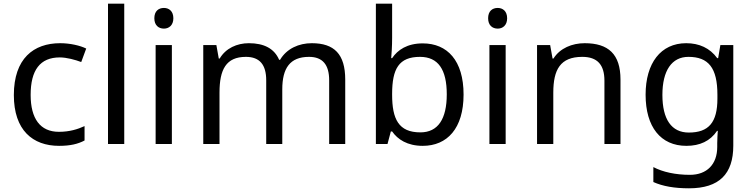

<svg xmlns="http://www.w3.org/2000/svg" viewBox="-20 -780 4077 1040"><path d="M300 10C361 10 402 0 438 -19V-97C401 -80 357 -66 299 -66C198 -66 146 -137 146 -266C146 -400 197 -469 304 -469C341 -469 388 -456 420 -444L447 -517C415 -533 360 -546 306 -546C162 -546 55 -463 55 -265C55 -75 157 10 300 10Z M653 0V-760H565V0Z M868 -737C839 -737 816 -720 816 -681C816 -643 839 -625 868 -625C895 -625 919 -643 919 -681C919 -720 895 -737 868 -737ZM911 -536H823V0H911Z M1669 -546C1599 -546 1533 -517 1497 -456H1492C1466 -517 1410 -546 1328 -546C1264 -546 1203 -519 1170 -463H1165L1152 -536H1081V0H1169V-278C1169 -403 1204 -472 1312 -472C1387 -472 1422 -429 1422 -345V0H1509V-296C1509 -410 1550 -472 1654 -472C1728 -472 1763 -429 1763 -345V0H1850V-349C1850 -487 1790 -546 1669 -546Z M2104 -575V-760H2016V0H2079L2097 -68H2104C2134 -25 2186 10 2270 10C2402 10 2491 -84 2491 -268C2491 -452 2403 -545 2270 -545C2186 -545 2134 -510 2104 -465H2099C2101 -487 2104 -530 2104 -575ZM2255 -472C2353 -472 2400 -404 2400 -269C2400 -136 2353 -63 2257 -63C2139 -63 2104 -135 2104 -267V-271C2104 -408 2141 -472 2255 -472Z M2676 -737C2647 -737 2624 -720 2624 -681C2624 -643 2647 -625 2676 -625C2703 -625 2727 -643 2727 -681C2727 -720 2703 -737 2676 -737ZM2719 -536H2631V0H2719Z M3147 -546C3079 -546 3013 -519 2978 -463H2973L2960 -536H2889V0H2977V-278C2977 -403 3015 -472 3134 -472C3216 -472 3254 -429 3254 -343V0H3341V-349C3341 -487 3275 -546 3147 -546Z M3697 -546C3559 -546 3477 -438 3477 -267C3477 -92 3559 10 3698 10C3771 10 3827 -16 3864 -71H3868C3867 -59 3865 -21 3865 -5V16C3865 110 3809 167 3717 167C3640 167 3570 152 3519 125V206C3570 229 3634 240 3712 240C3876 240 3952 162 3952 9V-536H3882L3870 -465H3865C3825 -520 3767 -546 3697 -546ZM3709 -472C3817 -472 3866 -413 3866 -267V-246C3866 -117 3819 -62 3711 -62C3617 -62 3568 -134 3568 -266C3568 -398 3619 -472 3709 -472Z"/></svg>

Font: Noto Sans Syriac Western
Style: Regular
Weight: 400
Designer: Patrick Giasson and the Monotype Design Team
Foundry: Monotype Imaging Inc.
Version: Version 3.000